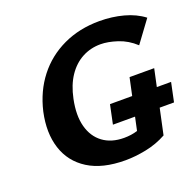

<svg xmlns="http://www.w3.org/2000/svg" viewBox="-122 -801 965 945"><g transform="rotate(-20 361.0 -329.0)"><path d="M380 15Q260 15 185.5 -32Q111 -79 84.5 -161.5Q58 -244 81 -349Q104 -448 160.5 -520.5Q217 -593 302 -633Q387 -673 492 -673Q558 -673 617.5 -657Q677 -641 720 -608L636 -494Q595 -532 546 -548Q497 -564 458 -564Q406 -564 362 -540.5Q318 -517 287 -471Q256 -425 242 -357Q225 -275 241 -215.5Q257 -156 301 -123.5Q345 -91 411 -91Q449 -91 481 -101Q513 -111 543 -130L473 -60L538 -363H667L597 -36Q546 -8 488.5 3.5Q431 15 380 15ZM381 -171 402 -271H722L701 -171Z"/></g></svg>

Font: Ysabeau Office ExtraBold
Style: Italic
Weight: 800
Italic angle: -12°
Designer: Christian Thalmann (Catharsis Fonts)
Version: Version 2.001;gftools[0.9.30]; featfreeze: tnum,lnum,ss02